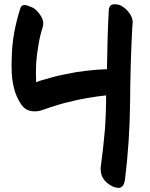

<svg xmlns="http://www.w3.org/2000/svg" viewBox="-20 -829 716 916"><path d="M559.6 -800.8Q545.9 -808.6 528.3 -808.6Q525.4 -808.6 522.5 -808.6Q501 -806.6 499 -781.2Q495.1 -710.9 493.2 -639.6Q491.2 -569.3 490.2 -499Q439.5 -497.1 389.6 -491.2Q339.8 -485.4 291 -474.6Q264.6 -469.7 238.3 -462.9Q211.9 -456.1 186.5 -448.2Q178.7 -445.3 169.9 -443.4Q162.1 -440.4 152.3 -436.5Q152.3 -436.5 152.3 -437.5Q152.3 -438.5 152.3 -438.5Q151.4 -459 151.4 -480.5Q151.4 -502 152.3 -524.4Q155.3 -568.4 163.1 -612.3Q169.9 -656.2 183.6 -699.2Q191.4 -722.7 178.7 -746.1Q166 -769.5 147.5 -785.2Q136.7 -793.9 110.4 -802.7Q83 -811.5 76.2 -787.1Q58.6 -731.4 47.9 -673.8Q37.1 -615.2 36.1 -556.6Q35.2 -540 35.2 -522.5Q35.2 -502 36.1 -480.5Q38.1 -441.4 47.9 -404.3Q56.6 -369.1 79.1 -334Q100.6 -298.8 141.6 -297.9Q162.1 -296.9 180.7 -303.7Q199.2 -309.6 217.8 -316.4Q239.3 -323.2 261.7 -330.1Q283.2 -336.9 305.7 -341.8Q350.6 -353.5 395.5 -361.3Q441.4 -369.1 486.3 -374Q486.3 -292 480.5 -210.9Q473.6 -129.9 462.9 -49.8Q460.9 -39.1 460 -27.3Q460 -16.6 461.9 -5.9Q464.8 14.6 479.5 32.2Q494.1 48.8 513.7 58.6Q525.4 65.4 540 66.4Q543 67.4 544.9 67.4Q556.6 67.4 564.5 58.6Q570.3 52.7 572.3 44.9Q574.2 37.1 576.2 29.3Q598.6 -153.3 600.6 -335.9Q601.6 -519.5 611.3 -703.1Q612.3 -706.1 612.3 -710Q612.3 -712.9 612.3 -716.8Q613.3 -718.8 613.3 -720.7Q613.3 -744.1 597.7 -765.6Q581.1 -789.1 559.6 -800.8Z"/></svg>

Font: TroubleSide
Style: Comic
Weight: 400
Designer: Koroletov
Version: 1_5